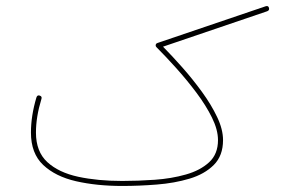

<svg xmlns="http://www.w3.org/2000/svg" viewBox="-20 -615 970 636"><path d="M82.5 -175.8Q82.5 -231.4 100.6 -292Q103.5 -301.3 111.8 -298.3Q120.1 -295.4 117.2 -287.1Q99.1 -228 99.1 -175.8Q99.1 -112.8 136.7 -78.1Q174.3 -43.5 239 -29.5Q303.7 -15.6 384.8 -15.6Q437 -15.6 492.4 -19.5Q547.9 -23.4 595.5 -36.9Q643.1 -50.3 672.6 -77.4Q702.1 -104.5 702.1 -150.9Q702.1 -185.1 682.1 -225.6Q662.1 -266.1 630.4 -308.3Q598.6 -350.6 563.7 -389.4Q528.8 -428.2 498.5 -458.5Q495.6 -461.4 495.6 -464.4Q495.6 -470.7 502 -472.7L859.9 -594.2Q869.1 -597.2 871.1 -588.4Q873 -580.6 864.7 -577.6L520 -460.4Q549.8 -430.2 584 -391.6Q618.2 -353 648.9 -310.8Q679.7 -268.6 699.2 -227.5Q718.8 -186.5 718.8 -150.9Q718.8 -99.1 688.2 -68.6Q657.7 -38.1 607.9 -23.2Q558.1 -8.3 499.5 -3.7Q440.9 1 384.8 1Q300.8 1 232.2 -14.6Q163.6 -30.3 123 -68.6Q82.5 -106.9 82.5 -175.8Z"/></svg>

Font: Mikhak Thin
Style: Regular
Weight: 100
Designer: Amin Abedi
Version: Version 3.3